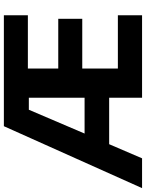

<svg xmlns="http://www.w3.org/2000/svg" viewBox="99 -853 754 992"><g transform="rotate(-90 476.0 -357.0)"><path d="M893 0H467V-170H227L154 0H0L320 -714H893V-590H618V-433H875V-309H618V-125H893ZM282 -297H467V-585H405Z"/></g></svg>

Font: Noto Sans Tangsa
Style: Regular
Weight: 400
Designer: David Williams
Foundry: Google LLC
Version: Version 1.504